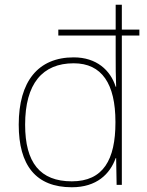

<svg xmlns="http://www.w3.org/2000/svg" viewBox="-20 -780 622 810"><path d="M283 10C388 10 444 -46 468 -113H470L472 0H494V-630H568V-655H494V-760H468V-655H226V-630H468V-543C468 -501 468 -459 470 -414H468C446 -484 387 -538 291 -538C141 -538 59 -437 59 -254C59 -83 131 10 283 10ZM283 -15C149 -15 86 -94 86 -254C86 -427 159 -513 291 -513C410 -513 467 -426 467 -266V-263C467 -107 416 -15 283 -15Z"/></svg>

Font: Noto Sans Thai Looped Thin
Style: Regular
Weight: 100
Designer: Sasikarn Vongin, Ben Mitchell
Foundry: The Fontpad Ltd
Version: Version 1.001